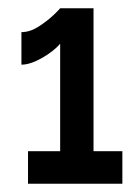

<svg xmlns="http://www.w3.org/2000/svg" viewBox="-20 -836 338 466"><path d="M277 -469V-390H48V-469H126V-730Q119 -721 103 -709Q87 -697 67.5 -688Q48 -679 32 -679V-758Q53 -758 74.5 -772Q96 -786 111 -800.5Q126 -815 126 -816H207V-469Z"/></svg>

Font: YasnoRaleway
Style: Bold
Weight: 700
Designer: Matt McInerney, Pablo Impallari, Rodrigo Fuenzalida
Foundry: Matt McInerney, Pablo Impallari, Rodrigo Fuenzalida
Version: Version 4.026